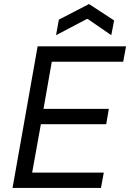

<svg xmlns="http://www.w3.org/2000/svg" viewBox="-20 -929 643 949"><path d="M42 0 166 -700H603L589 -624H236L195 -391H518L505 -315H182L139 -76H493L479 0ZM257 -755 271 -832 420 -909 544 -828 530 -755 414 -835H409Z"/></svg>

Font: DM Mono
Style: Italic
Weight: 400
Italic angle: -10°
Designer: Colophon Foundry
Foundry: Colophon Foundry
Version: Version 1.000; ttfautohint (v1.8.2.53-6de2)